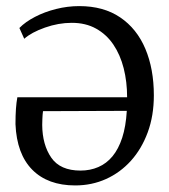

<svg xmlns="http://www.w3.org/2000/svg" viewBox="-20 -578 540 614"><path d="M220.5 15Q133 15 83.2 -35.2Q33.5 -85.5 29.5 -181Q29.5 -209.5 31 -230.2Q32.5 -251 35.5 -267H386.5Q386.5 -316.5 375.5 -359.8Q364.5 -403 342.5 -435.5Q320.5 -468 287.2 -486.5Q254 -505 209.5 -505Q167 -505 123.8 -489.8Q80.5 -474.5 57.5 -454L42 -488.5Q61 -508 91.8 -524Q122.5 -540 159.2 -549.2Q196 -558.5 233.5 -558.5Q311 -558.5 364.2 -522.5Q417.5 -486.5 444.8 -422Q472 -357.5 472 -273Q472 -208 452.5 -155Q433 -102 398.8 -64Q364.5 -26 319 -5.5Q273.5 15 220.5 15ZM237.5 -32.5Q268.5 -32.5 294.5 -43.8Q320.5 -55 339.8 -78.2Q359 -101.5 370.8 -137.5Q382.5 -173.5 385.5 -223.5L117.5 -222.5Q116 -211.5 115.5 -197.5Q115 -183.5 115 -178.5Q115.5 -115 144 -73.8Q172.5 -32.5 237.5 -32.5Z"/></svg>

Font: Merriweather 36pt Light
Style: Regular
Weight: 300
Designer: Eben Sorkin
Foundry: Eben Sorkin
Version: Version 2.100